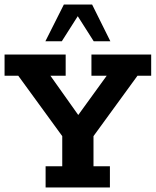

<svg xmlns="http://www.w3.org/2000/svg" viewBox="-20 -822 683 842"><path d="M180 0V-93H253V-225L60 -490H0V-583H268V-490H201L340 -294H306L448 -490H381V-583H643V-490H583L390 -225V-93H462V0ZM179 -641 260 -802H384L464 -641H391L321 -751L251 -641Z"/></svg>

Font: Rokkitt SemiBold
Style: Bold
Weight: 700
Version: Version 3.103